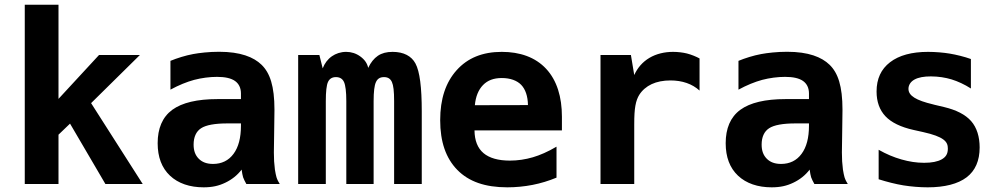

<svg xmlns="http://www.w3.org/2000/svg" viewBox="-20 -780 4254 814"><path d="M85 0H228V-209L276.9 -255.9L426.8 0H585L366.2 -342.8L573.2 -546.9H399.9L228 -360.8V-759.8H85Z M843.3 14.2C879.9 14.2 907.7 7.8 935.1 -5.4C962.9 -18.6 986.3 -37.1 1004.4 -61C1005.9 -47.9 1008.8 -34.7 1010.7 -28.3C1013.2 -21.5 1018.6 -9.8 1024.4 0H1166C1161.1 -7.3 1155.3 -18.6 1152.3 -28.3C1150.4 -34.7 1147.5 -47.9 1145.5 -61C1144.5 -69.3 1143.1 -83.5 1142.1 -96.2C1141.6 -105 1141.1 -120.1 1141.1 -133.8C1141.1 -157.2 1143.6 -278.3 1143.6 -314.5C1143.6 -415.5 1124.5 -470.7 1088.9 -505.4C1055.2 -538.1 999.5 -560.5 908.7 -560.5C866.2 -560.5 825.2 -555.7 798.8 -550.8C766.6 -544.9 729.5 -533.2 702.6 -522V-399.9C737.3 -418.9 772.5 -433.1 803.2 -441.4C835 -449.7 869.1 -454.1 899.9 -454.1C933.6 -454.1 959.5 -448.7 976.6 -436.5C992.2 -425.3 1001.5 -407.7 1001.5 -383.8V-359.9H902.3C815.9 -359.9 752 -344.7 710.4 -314.5C668 -283.2 648.4 -234.9 648.4 -172.9C648.4 -113.8 666 -67.9 700.7 -35.2C735.4 -2.4 784.7 14.2 843.3 14.2ZM883.3 -85C856.9 -85 837.4 -92.3 822.8 -106.9C808.1 -121.6 800.8 -140.6 800.8 -167C800.8 -198.7 811.5 -222.7 832.5 -236.3C853.5 -250 891.1 -256.8 944.3 -256.8H1001.5V-247.1C1001.5 -195.8 991.2 -156.2 970.2 -127.9C949.2 -99.1 919.4 -85 883.3 -85Z M1244.1 0H1361.3V-351.1C1361.3 -391.6 1364.3 -418.9 1370.6 -432.6C1377 -446.3 1388.2 -453.1 1404.3 -453.1C1420.4 -453.1 1432.1 -446.3 1438.5 -432.1C1444.8 -418 1448.2 -391.1 1448.2 -351.1V0H1564V-351.1C1564 -392.1 1567.4 -418 1573.7 -431.6C1579.6 -444.8 1589.4 -453.1 1607.9 -453.1C1624.5 -453.1 1635.3 -446.3 1641.6 -432.1C1647.9 -418 1650.9 -394 1650.9 -351.1V0H1768.1V-308.1C1768.1 -409.2 1759.8 -477.1 1741.2 -511.2C1724.6 -542 1691.9 -560.1 1644.5 -560.1C1618.7 -560.1 1598.6 -554.7 1582 -543.5C1565.4 -532.2 1551.8 -515.1 1541 -492.2C1537.1 -511.2 1525.9 -527.3 1507.8 -540.5C1489.7 -553.7 1469.2 -560.1 1447.8 -560.1C1424.3 -560.1 1403.3 -552.7 1387.2 -541.5C1369.1 -528.8 1356.4 -511.7 1348.1 -490.2L1334 -546.9H1244.1Z M2130.9 14.2C2166 14.2 2203.1 10.7 2237.8 3.9C2272.5 -2.9 2306.2 -13.2 2339.4 -26.9V-158.2C2302.2 -136.2 2269 -122.1 2239.3 -113.3C2207.5 -104 2174.8 -99.1 2141.6 -99.1C2092.3 -99.1 2054.7 -109.9 2029.8 -130.9C2004.9 -151.9 1992.2 -184.1 1991.7 -227.1H2362.3V-285.2C2362.3 -368.7 2341.3 -439 2295.4 -488.3C2249.5 -537.6 2184.1 -560.1 2107.4 -560.1C2025.4 -560.1 1962.4 -534.2 1916 -482.4C1869.6 -430.7 1846.2 -360.8 1846.2 -270.5C1846.2 -179.2 1870.1 -109.4 1918.9 -59.6C1967.3 -10.3 2036.1 14.2 2130.9 14.2ZM1993.2 -334C1996.6 -370.6 2008.3 -399.4 2027.8 -419.4C2047.4 -439.5 2073.2 -449.2 2107.4 -449.2C2143.6 -449.2 2171.9 -438.5 2189.5 -420.4C2207.5 -401.9 2217.8 -372.1 2218.3 -334.5Z M2525.9 0H2668.9V-252C2668.9 -290 2670.4 -313 2673.8 -332C2677.2 -352.1 2683.6 -367.2 2689.9 -377.4C2702.1 -397 2720.7 -413.1 2742.7 -423.3C2764.6 -433.6 2792 -439 2822.3 -439C2846.7 -439 2870.1 -435.5 2891.1 -428.2C2912.1 -420.9 2930.2 -410.2 2945.8 -396V-532.2C2931.6 -540 2911.6 -548.3 2892.6 -553.2C2875 -557.6 2853 -560.1 2833.5 -560.1C2797.4 -560.1 2762.2 -551.8 2733.4 -534.7C2704.6 -517.6 2683.1 -493.2 2668.9 -461.9L2654.8 -546.9H2525.9Z M3251.5 14.2C3288.1 14.2 3315.9 7.8 3343.3 -5.4C3371.1 -18.6 3394.5 -37.1 3412.6 -61C3414.1 -47.9 3417 -34.7 3418.9 -28.3C3421.4 -21.5 3426.8 -9.8 3432.6 0H3574.2C3569.3 -7.3 3563.5 -18.6 3560.5 -28.3C3558.6 -34.7 3555.7 -47.9 3553.7 -61C3552.7 -69.3 3551.3 -83.5 3550.3 -96.2C3549.8 -105 3549.3 -120.1 3549.3 -133.8C3549.3 -157.2 3551.8 -278.3 3551.8 -314.5C3551.8 -415.5 3532.7 -470.7 3497.1 -505.4C3463.4 -538.1 3407.7 -560.5 3316.9 -560.5C3274.4 -560.5 3233.4 -555.7 3207 -550.8C3174.8 -544.9 3137.7 -533.2 3110.8 -522V-399.9C3145.5 -418.9 3180.7 -433.1 3211.4 -441.4C3243.2 -449.7 3277.3 -454.1 3308.1 -454.1C3341.8 -454.1 3367.7 -448.7 3384.8 -436.5C3400.4 -425.3 3409.7 -407.7 3409.7 -383.8V-359.9H3310.5C3224.1 -359.9 3160.2 -344.7 3118.7 -314.5C3076.2 -283.2 3056.6 -234.9 3056.6 -172.9C3056.6 -113.8 3074.2 -67.9 3108.9 -35.2C3143.6 -2.4 3192.9 14.2 3251.5 14.2ZM3291.5 -85C3265.1 -85 3245.6 -92.3 3231 -106.9C3216.3 -121.6 3209 -140.6 3209 -167C3209 -198.7 3219.7 -222.7 3240.7 -236.3C3261.7 -250 3299.3 -256.8 3352.5 -256.8H3409.7V-247.1C3409.7 -195.8 3399.4 -156.2 3378.4 -127.9C3357.4 -99.1 3327.6 -85 3291.5 -85Z M3913.1 14.2C3984.4 14.2 4041 0 4078.1 -28.3C4114.7 -56.2 4133.3 -98.6 4133.3 -154.8C4133.3 -199.7 4121.6 -238.8 4097.2 -266.6C4072.8 -294.4 4033.7 -314 3982.4 -326.2L3941.4 -335.9L3936 -337.4C3863.8 -354.5 3831.5 -374 3831.5 -403.3C3831.5 -418.5 3839.8 -433.1 3856.4 -442.4C3873.5 -452.1 3897.5 -456.1 3926.3 -456.1C3958 -456.1 3988.3 -451.2 4014.2 -443.4C4040 -435.5 4069.8 -421.9 4096.2 -404.8V-529.8C4069.3 -539.6 4033.2 -548.3 4006.8 -552.7C3980.5 -557.1 3945.8 -560.1 3914.6 -560.1C3845.2 -560.1 3791.5 -545.4 3753.4 -516.1C3715.3 -486.8 3696.3 -445.8 3696.3 -392.1C3696.3 -348.6 3709 -313.5 3733.9 -287.1C3758.8 -260.7 3798.8 -241.2 3853.5 -229L3893.1 -220.2C3937 -210.4 3963.9 -200.2 3979.5 -188.5C3995.1 -176.8 3998.5 -164.6 3998.5 -149.9C3998.5 -127 3989.7 -114.3 3972.7 -104.5C3955.1 -94.7 3930.2 -89.8 3897.9 -89.8C3865.2 -89.8 3834.5 -94.7 3801.8 -104C3769 -113.3 3737.8 -126.5 3705.1 -145V-20C3740.7 -8.8 3777.3 0.5 3810.1 5.9C3842.8 11.2 3880.4 14.2 3913.1 14.2Z"/></svg>

Font: Hack
Style: Bold
Weight: 700
Monospace: yes
Designer: Christopher Simpkins
Foundry: Christopher Simpkins
Version: Version 2.010